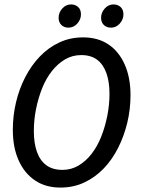

<svg xmlns="http://www.w3.org/2000/svg" viewBox="-20 -836 640 868"><path d="M253 12Q186 12 138 -20.5Q90 -53 64 -111.5Q38 -170 38 -249Q38 -313 52.5 -374Q67 -435 94.5 -488Q122 -541 160.5 -581Q199 -621 248 -644Q297 -667 356 -667Q423 -667 470.5 -635Q518 -603 544 -544Q570 -485 570 -406Q570 -342 555.5 -281.5Q541 -221 514 -167.5Q487 -114 448.5 -74Q410 -34 361 -11Q312 12 253 12ZM262 -68Q302 -68 335 -87.5Q368 -107 394 -140.5Q420 -174 437.5 -218Q455 -262 465 -312Q475 -362 475 -412Q475 -466 461 -505.5Q447 -545 419 -566Q391 -587 347 -587Q307 -587 274 -567.5Q241 -548 214.5 -514.5Q188 -481 170.5 -437Q153 -393 143 -343.5Q133 -294 133 -243Q133 -189 147 -149.5Q161 -110 189.5 -89Q218 -68 262 -68ZM289 -711Q270 -711 257.5 -723Q245 -735 245 -756Q245 -779 261.5 -797.5Q278 -816 301 -816Q320 -816 333 -804.5Q346 -793 346 -771Q346 -748 329.5 -729.5Q313 -711 289 -711ZM482 -711Q462 -711 449.5 -723Q437 -735 437 -756Q437 -779 453.5 -797.5Q470 -816 493 -816Q512 -816 525 -804.5Q538 -793 538 -771Q538 -748 521.5 -729.5Q505 -711 482 -711Z"/></svg>

Font: Source Code Pro ExtraLight Medium
Style: Italic
Weight: 500
Italic angle: -11°
Monospace: yes
Version: Version 1.016;hotconv 1.0.116;makeotfexe 2.5.65601